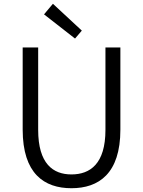

<svg xmlns="http://www.w3.org/2000/svg" viewBox="-20 -983 756 1016"><path d="M358 13C502 13 617 -64 617 -297V-732H538V-296C538 -116 457 -60 358 -60C261 -60 182 -116 182 -296V-732H100V-297C100 -64 214 13 358 13ZM377 -779 413 -821 260 -963 213 -907Z"/></svg>

Font: Noto Sans HK DemiLight
Style: Regular
Weight: 350
Designer: Ryoko NISHIZUKA 西塚涼子 (kana, bopomofo & ideographs); Paul D. Hunt (Latin, Greek & Cyrillic); Sandoll Communications 산돌커뮤니
Foundry: Adobe
Version: Version 2.004;hotconv 1.0.118;makeotfexe 2.5.65603